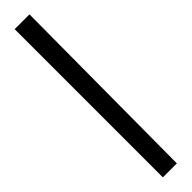

<svg xmlns="http://www.w3.org/2000/svg" viewBox="-316 -752 815 815"><g transform="rotate(-45 91.5 -344.0)"><path d="M48.3 100.6V-789.1H137.2L132.3 100.6Z"/></g></svg>

Font: Maiden Orange
Style: Regular
Weight: 400
Designer: Astigmatic (AOETI)
Foundry: Astigmatic (AOETI)
Version: Version 1.001